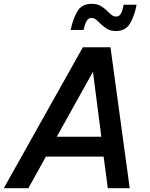

<svg xmlns="http://www.w3.org/2000/svg" viewBox="-49 -988 786 1008"><path d="M559 -825Q533 -825 515 -835.5Q497 -846 483 -859.5Q469 -873 457 -883.5Q445 -894 431 -894Q415 -894 405.5 -877.5Q396 -861 390 -831H322Q334 -890 357.5 -929Q381 -968 432 -968Q459 -968 477.5 -958Q496 -948 509.5 -934.5Q523 -921 535 -911Q547 -901 561 -901Q577 -901 586 -917Q595 -933 600 -963H668Q657 -904 633.5 -864.5Q610 -825 559 -825ZM-29 0 386 -740H531L632 0H517L495 -166H192L100 0ZM249 -270H483L439 -611Z"/></svg>

Font: Be Vietnam Pro Medium
Style: Italic
Weight: 500
Italic angle: -12°
Designer: Lam Bao, Tony Le, Vietanh Nguyen
Foundry: Yellow Type Foundry
Version: Version 1.002; ttfautohint (v1.8.3)